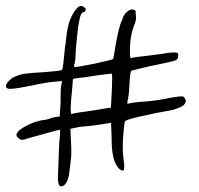

<svg xmlns="http://www.w3.org/2000/svg" viewBox="-35 -664 679 655"><path d="M231.4 -639.6Q236.3 -643.6 242.2 -643.6Q242.2 -643.6 243.2 -643.6Q249 -642.6 252.9 -638.7Q256.8 -634.8 257.8 -633.8Q257.8 -631.8 255.9 -627Q253.9 -622.1 249 -622.1Q243.2 -622.1 238.3 -606.4Q234.4 -590.8 231.4 -570.3Q227.5 -540 223.6 -494.1Q222.7 -451.2 217.8 -442.4Q215.8 -435.5 222.7 -435.5Q231.4 -435.5 290 -447.3Q348.6 -460 350.6 -462.9Q352.5 -463.9 357.4 -498Q370.1 -574.2 380.9 -593.8Q386.7 -613.3 394.5 -620.1Q402.3 -627.9 409.2 -630.9Q413.1 -631.8 418 -631.8Q421.9 -630.9 424.8 -628.9Q428.7 -627 427.7 -625Q426.8 -623 428.7 -611.3Q430.7 -597.7 424.8 -583Q408.2 -543 408.2 -492.2Q408.2 -471.7 409.2 -468.8Q410.2 -464.8 415 -466.8Q421.9 -468.8 465.8 -473.6Q530.3 -481.4 535.2 -483.4Q559.6 -486.3 567.4 -484.4Q574.2 -483.4 573.2 -473.6Q572.3 -463.9 567.4 -460Q561.5 -456.1 533.2 -450.2Q463.9 -436.5 414.1 -422.9Q409.2 -421.9 407.2 -386.7Q406.2 -351.6 402.3 -330.1Q398.4 -311.5 399.4 -310.5Q400.4 -309.6 417 -313.5Q436.5 -316.4 469.7 -318.4Q505.9 -322.3 519.5 -325.2Q587.9 -338.9 590.8 -334Q598.6 -327.1 598.6 -320.3Q598.6 -313.5 592.8 -306.6Q587.9 -299.8 554.7 -289.1Q497.1 -279.3 438.5 -265.6Q391.6 -254.9 390.6 -249Q388.7 -240.2 385.7 -205.1Q381.8 -161.1 385.7 -127.9Q393.6 -78.1 381.8 -82Q370.1 -85.9 362.3 -100.6Q353.5 -115.2 350.6 -133.8Q345.7 -154.3 345.7 -197.3Q344.7 -212.9 343.8 -245.1Q340.8 -244.1 332 -243.2Q281.2 -234.4 247.1 -232.4Q230.5 -230.5 224.6 -228.5Q218.8 -227.5 205.1 -224.6Q206.1 -211.9 207 -184.6Q210 -136.7 206.1 -114.3Q202.1 -85.9 200.2 -66.4Q192.4 -29.3 172.9 -28.3Q160.2 -28.3 163.1 -73.2Q164.1 -108.4 166 -148.4Q167 -185.5 169.9 -204.1Q169.9 -211.9 169.9 -216.8Q169.9 -221.7 169.9 -221.7Q167 -221.7 114.3 -207Q61.5 -192.4 54.7 -190.4Q39.1 -182.6 28.3 -192.4Q16.6 -201.2 24.4 -211.9Q28.3 -220.7 57.6 -236.3Q86.9 -252 123 -255.9Q148.4 -264.6 160.2 -265.6Q163.1 -265.6 168.9 -266.6Q168.9 -278.3 171.9 -313.5Q170.9 -365.2 174.8 -377Q174.8 -379.9 176.8 -387.7Q169.9 -386.7 148.4 -384.8Q126 -383.8 73.2 -372.1Q24.4 -362.3 7.8 -361.3Q-9.8 -359.4 -13.7 -365.2Q-14.6 -368.2 -14.6 -371.1Q-14.6 -380.9 6.8 -398.4Q19.5 -404.3 33.2 -409.2Q46.9 -414.1 118.2 -418Q165 -421.9 171.9 -423.8Q171.9 -423.8 172.9 -423.8Q176.8 -424.8 178.7 -431.6Q180.7 -439.5 186.5 -500Q186.5 -507.8 188.5 -511.7Q193.4 -574.2 206.1 -601.6Q218.8 -628.9 231.4 -639.6ZM346.7 -359.4Q347.7 -388.7 347.7 -398.4Q347.7 -407.2 345.7 -413.1Q342.8 -413.1 298.8 -407.2Q245.1 -398.4 227.5 -397.5Q223.6 -396.5 213.9 -394.5Q212.9 -384.8 210.9 -357.4Q206.1 -314.5 206.1 -293.9Q206.1 -274.4 210 -274.4Q210 -274.4 210.9 -275.4Q216.8 -278.3 262.7 -284.2Q309.6 -291 323.2 -293.9Q342.8 -297.9 342.8 -294.9Q343.8 -297.9 346.7 -359.4Z"/></svg>

Font: Yahfie
Style: Heavy
Weight: 600
Designer: Joe Palazzolo
Foundry: jozolo LLC
Version: Version 001.000